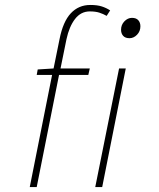

<svg xmlns="http://www.w3.org/2000/svg" viewBox="-20 -754 640 774"><path d="M100 0 190 -452H128L132 -474L196 -478L220 -596Q234 -667 265.5 -700.5Q297 -734 344 -734Q372 -734 390.5 -728Q409 -722 424 -712L410 -690Q396 -698 380.5 -703Q365 -708 342 -708Q306 -708 282.5 -677.5Q259 -647 248 -596L224 -478H342L336 -452H218L128 0ZM364 0 460 -478H487L392 0ZM502 -600Q485 -600 476.5 -609.5Q468 -619 468 -634Q468 -654 481.5 -668Q495 -682 512 -682Q529 -682 537.5 -672.5Q546 -663 546 -648Q546 -628 532.5 -614Q519 -600 502 -600Z"/></svg>

Font: Source Code Pro ExtraLight
Style: Italic
Weight: 200
Italic angle: -11°
Monospace: yes
Designer: Paul D. Hunt, Teo Tuominen
Foundry: Adobe Systems Incorporated
Version: Version 1.050;PS 1.000;hotconv 16.6.51;makeotf.lib2.5.65220